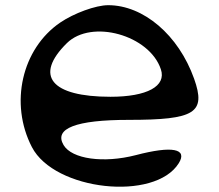

<svg xmlns="http://www.w3.org/2000/svg" viewBox="-20 -691 844 740"><path d="M103 -124C190 44 577 86 669 -62C704 -118 644 -130 503 -93C379 -61 257 -78 225 -132C187 -196 273 -229 476 -229C732 -229 775 -256 728 -388C668 -556 533 -671 397 -671C349 -671 265 -640 212 -604C64 -503 16 -292 103 -124ZM238 -525C333 -618 556 -556 600 -424C622 -359 547 -318 406 -318C177 -318 110 -399 238 -525Z"/></svg>

Font: Venom Sans
Style: Regular
Weight: 400
Version: Version 1.001